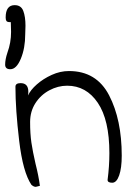

<svg xmlns="http://www.w3.org/2000/svg" viewBox="-20 -718 500 746"><path d="M0 -467Q0 -487 9 -514Q23 -552 23 -594L22 -632H19Q8 -632 5 -636.5Q2 -641 2 -650Q2 -698 37 -698Q62 -698 70.5 -675.5Q79 -653 79 -618L78 -585Q78 -531 61 -490Q44 -449 20 -449Q0 -449 0 -467ZM119 8Q111 8 102 0Q69 -49 54.5 -171Q40 -293 40 -381Q40 -395 60 -395Q90 -395 90 -362Q90 -353 89 -347Q98 -368 123 -390Q148 -412 181 -427Q214 -442 248 -442Q355 -442 404 -347.5Q453 -253 453 -113Q453 -65 443 -36.5Q433 -8 416 -8Q398 -8 398 -19Q405 -72 405 -123Q405 -252 360 -318.5Q315 -385 241 -385Q205 -385 171.5 -367Q138 -349 117.5 -317Q97 -285 97 -244Q97 -198 102 -164Q107 -130 118 -82Q130 -35 135 4Q121 8 119 8Z"/></svg>

Font: Indie Flower
Style: Regular
Weight: 400
Designer: Kimberly Geswein
Foundry: Kimberly Geswein
Version: Version 2.000